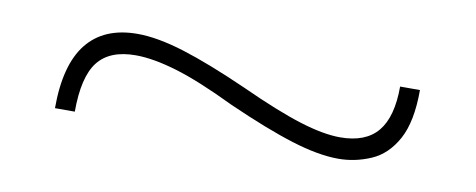

<svg xmlns="http://www.w3.org/2000/svg" viewBox="-30 -453 756 305"><g transform="rotate(10 348.0 -300.0)"><path d="M65 -231Q65 -301 92.5 -335.5Q120 -370 174 -370Q206 -370 249.5 -356.5Q293 -343 356 -315Q415 -288 453.5 -276Q492 -264 519 -264Q560 -264 579.5 -287.5Q599 -311 599 -360H631Q631 -309 615.5 -280.5Q600 -252 574.5 -241Q549 -230 522 -230Q490 -230 446.5 -243.5Q403 -257 340 -285Q282 -313 243.5 -324.5Q205 -336 177 -336Q135 -336 116 -311.5Q97 -287 97 -231Z"/></g></svg>

Font: M PLUS 1 Thin ExtraLight
Style: Regular
Weight: 250
Version: Version 1.001